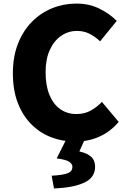

<svg xmlns="http://www.w3.org/2000/svg" viewBox="-20 -778 707 1074"><path d="M401 14Q330 14 267 -10Q204 -34 155.5 -82.5Q107 -131 79.5 -202.5Q52 -274 52 -368Q52 -461 80.5 -533.5Q109 -606 158.5 -656Q208 -706 272 -732Q336 -758 407 -758Q480 -758 537.5 -729Q595 -700 633 -661L540 -547Q512 -573 481 -589Q450 -605 410 -605Q362 -605 322 -577.5Q282 -550 258.5 -498.5Q235 -447 235 -374Q235 -300 256.5 -247.5Q278 -195 317 -167.5Q356 -140 408 -140Q453 -140 488.5 -160Q524 -180 550 -208L644 -96Q597 -41 535.5 -13.5Q474 14 401 14ZM282 276 269 205Q335 201 360 190.5Q385 180 385 155Q385 139 367.5 127Q350 115 297 108L354 -5H457L424 69Q468 79 490 99Q512 119 512 155Q512 215 451.5 243.5Q391 272 282 276Z"/></svg>

Font: Noto Sans KR Thin Black
Style: Regular
Weight: 900
Version: Version 2.004-H2;hotconv 1.0.118;makeotfexe 2.5.65603